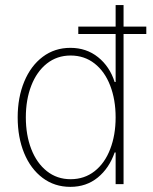

<svg xmlns="http://www.w3.org/2000/svg" viewBox="-20 -727 604 758"><path d="M49.8 -263.7Q49.8 -342.3 75.7 -404.8Q101.6 -467.3 148.7 -502.7Q195.8 -538.1 257.8 -538.1Q321.3 -538.1 367.2 -501.2Q413.1 -464.4 432.6 -403.3H436.5V-592.8H289.1V-622.1H436.5V-707H467.8V-622.1H557.6V-592.8H467.8V0H436.5V-125H432.6Q411.1 -63 366 -26.1Q320.8 10.7 257.8 10.7Q195.3 10.7 148.2 -24.7Q101.1 -60.1 75.4 -122.3Q49.8 -184.6 49.8 -263.7ZM436.5 -263.7Q436.5 -333.5 415 -389.2Q393.6 -444.8 353.3 -476.3Q313 -507.8 258.8 -507.8Q205.1 -507.8 165 -476.1Q125 -444.3 103.5 -388.9Q82 -333.5 82 -263.7Q82 -193.8 103.5 -138.4Q125 -83 165 -51.3Q205.1 -19.5 258.8 -19.5Q313 -19.5 353.3 -51Q393.6 -82.5 415 -138.2Q436.5 -193.8 436.5 -263.7Z"/></svg>

Font: Pretendard JP Thin
Style: Regular
Weight: 100
Designer: Base glyphs from Inter by Rasmus Andersson; Hangeul glyphs from Noto Sans CJK(Source Han Sans) by Jang Soo-young and Kan
Foundry: Kil Hyung-jin
Version: Version 1.309